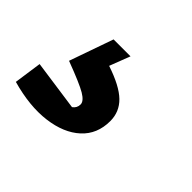

<svg xmlns="http://www.w3.org/2000/svg" viewBox="-126 -120 457 457"><g transform="rotate(45 103.0 108.5)"><path d="M37 -16H94L74 36Q125 53 147 74.5Q169 96 169 127Q169 171 139.5 198Q110 225 59 231.5Q8 238 -56 220L-46 150L81 168Q91 161 91 149Q91 138 72.5 127Q54 116 -2 95Z"/></g></svg>

Font: Piazzolla SC
Style: Bold Italic
Weight: 700
Italic angle: -11.3°
Designer: Juan Pablo del Peral
Foundry: Huerta Tipografica
Version: Version 1.330